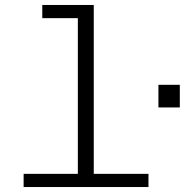

<svg xmlns="http://www.w3.org/2000/svg" viewBox="-20 -752 743 772"><path d="M293 0V-732H357V0ZM75 0V-53H577V0ZM150 -679V-732H325V-679ZM617 -320V-411H703V-320Z"/></svg>

Font: Azeret Mono ExtraLight
Style: Regular
Weight: 250
Designer: Martin Vácha
Foundry: Displaay
Version: Version 1.002